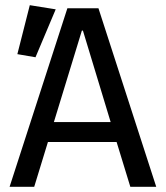

<svg xmlns="http://www.w3.org/2000/svg" viewBox="-20 -721 640 741"><path d="M430 -173H165L112 0H17L240 -689H360L583 0H483ZM188 -250H407L300 -603H296ZM47 -512 95 -701 195 -685 117 -500Z"/></svg>

Font: Wlorlttqgufhjawjgtejqphaquk
Style: Regular
Weight: 400
Monospace: yes
Designer: Carrois Corporate & Edenspiekermann
Foundry: Carrois Corporate GbR & Edenspiekermann AG
Version: Version 2.001